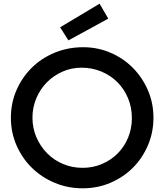

<svg xmlns="http://www.w3.org/2000/svg" viewBox="-20 -1008 891 1041"><path d="M306 -860 520 -988 567 -907 351 -789ZM39 -369Q39 -450 69.5 -519.5Q100 -589 152.5 -641Q205 -693 277 -722.5Q349 -752 431 -752Q510 -752 579.5 -722Q649 -692 700.5 -640Q752 -588 782 -518.5Q812 -449 812 -370Q812 -290 782 -220Q752 -150 700.5 -98.5Q649 -47 579 -17Q509 13 428 13Q347 13 276 -17Q205 -47 152.5 -98.5Q100 -150 69.5 -220Q39 -290 39 -369ZM156 -370Q156 -313 177.5 -263.5Q199 -214 235.5 -177Q272 -140 321.5 -119Q371 -98 428 -98Q484 -98 533 -119Q582 -140 618 -176Q654 -212 674.5 -261.5Q695 -311 695 -368Q695 -426 674 -476Q653 -526 616.5 -562.5Q580 -599 530 -620Q480 -641 422 -641Q367 -641 318.5 -619.5Q270 -598 234 -561.5Q198 -525 177 -475.5Q156 -426 156 -370Z"/></svg>

Font: Involve SemiBold
Style: Regular
Weight: 600
Designer: Stefan Peev
Foundry: Context Ltd.
Version: Version 1.001